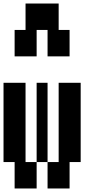

<svg xmlns="http://www.w3.org/2000/svg" viewBox="-20 -1050 540 1090"><path d="M188 -730H63V-880H125V-1030H313V-880H375V-730H250V-880H188ZM125 -130H188V20H63V-130H0V-580H125ZM250 -580V-130H313V-580H438V-130H375V20H250V-130H188V-580Z"/></svg>

Font: 2P VHS
Style: Regular
Weight: 400
Designer: CodeMan38
Foundry: CodeMan38
Version: Version 3.000